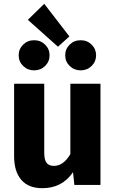

<svg xmlns="http://www.w3.org/2000/svg" viewBox="-20 -970 608 1007"><path d="M212 -950 344 -779 284 -725 126 -866ZM101.5 -736Q125 -759 159 -759Q193 -759 216.5 -736Q240 -713 240 -680Q240 -647 216.5 -624Q193 -601 159 -601Q125 -601 101.5 -624Q78 -647 78 -680Q78 -713 101.5 -736ZM345.5 -736Q369 -759 403 -759Q437 -759 460.5 -736Q484 -713 484 -680Q484 -647 460.5 -624Q437 -601 403 -601Q369 -601 345.5 -624Q322 -647 322 -680Q322 -713 345.5 -736ZM507 -531V0H370L363 -67Q306 17 202 17Q129 17 91.5 -27Q54 -71 54 -150V-531H212V-170Q212 -131 224.5 -115.5Q237 -100 263 -100Q313 -100 349 -162V-531Z"/></svg>

Font: Fira Sans
Style: Bold
Weight: 700
Designer: bBox Type GmbH & Carrois Corporate GbR & Edenspiekermann AG
Foundry: bBox Type GmbH & Carrois Corporate GbR & Edenspiekermann AG
Version: Version 4.301;PS 004.301;hotconv 1.0.88;makeotf.lib2.5.64775